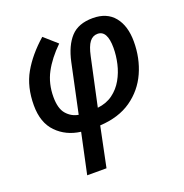

<svg xmlns="http://www.w3.org/2000/svg" viewBox="-139 -675 997 1040"><g transform="rotate(-20 359.5 -155.0)"><path d="M188 239.7 237.8 6.8Q154.3 -3.9 100.1 -59.3Q45.9 -114.7 45.9 -214.8Q45.9 -320.8 90.1 -398.7Q134.3 -476.6 215.8 -548.3L289.6 -482.9Q227.5 -422.4 194.3 -360.1Q161.1 -297.9 161.1 -221.2Q161.1 -154.3 188.7 -122.6Q216.3 -90.8 256.8 -84L316.9 -366.7Q335.9 -455.1 379.6 -502.7Q423.3 -550.3 506.8 -550.3Q587.9 -550.3 630.6 -497.8Q673.3 -445.3 673.3 -355Q673.3 -259.3 637 -178.5Q600.6 -97.7 528.1 -46.9Q455.6 3.9 346.7 9.8L299.3 239.7ZM367.2 -84.5Q418.9 -90.3 455.3 -117.2Q491.7 -144 514.4 -184.1Q537.1 -224.1 547.6 -270.3Q558.1 -316.4 558.1 -360.8Q558.1 -461.4 502 -461.4Q474.1 -461.4 456.1 -437.7Q438 -414.1 426.8 -361.3Z"/></g></svg>

Font: Open Sans SemiBold
Style: Italic
Weight: 600
Italic angle: -12°
Designer: Monotype Design Team
Foundry: Monotype Imaging Inc.
Version: Version 3.003; ttfautohint (v1.8.4)